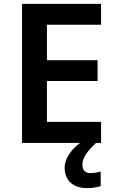

<svg xmlns="http://www.w3.org/2000/svg" viewBox="-20 -734 598 986"><path d="M403 113C403 76 428 43 473 0H499V-108H221V-318H481V-425H221V-607H499V-714H93V0H391C348 32 312 79 312 127C312 191 353 232 427 232C456 232 477 228 497 222V147C485 150 466 155 444 155C419 155 403 141 403 113Z"/></svg>

Font: Noto Sans Ol Chiki SemiBold
Style: Regular
Weight: 600
Designer: Monotype Design Team, Lewis McGuffie
Foundry: Monotype Imaging Inc.
Version: Version 2.003